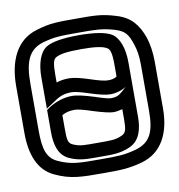

<svg xmlns="http://www.w3.org/2000/svg" viewBox="-69 -581 632 678"><g transform="rotate(-10 246.5 -242.0)"><path d="M495 -321C495 -355 490 -386 482 -410C465 -457 441 -489 389 -504C338 -520 309 -519 247 -519C184 -519 155 -520 104 -504C29 -482 -2 -410 -2 -321V-153C-2 -78 19 -17 76 9C131 35 170 35 247 35C308 35 339 35 389 21C462 0 495 -66 495 -153V-321ZM445 -321V-153C445 -77 427 -42 375 -27C332 -15 308 -15 247 -15C170 -15 142 -15 96 -36C59 -53 49 -86 49 -153V-321C49 -400 66 -441 119 -457C162 -469 183 -469 247 -469C310 -469 331 -469 374 -457C411 -446 421 -433 434 -394C441 -374 445 -351 445 -321ZM353 -140C353 -103 350 -91 334 -84C309 -73 295 -74 247 -74C198 -74 184 -73 159 -84C143 -91 141 -103 141 -140V-192C155 -200 169 -203 187 -203C196 -203 216 -199 248 -188C283 -177 308 -171 321 -171C331 -171 342 -173 353 -176V-140ZM141 -336C141 -377 145 -392 155 -397C169 -406 197 -410 247 -410C296 -410 324 -406 338 -397C348 -392 353 -377 353 -336V-293C344 -287 335 -285 321 -285C311 -285 292 -289 262 -299C229 -310 203 -316 187 -316C171 -316 155 -314 141 -309V-336ZM91 -336V-270V-224L129 -249C147 -261 164 -266 187 -266C197 -266 216 -262 246 -252C279 -241 305 -235 321 -235C341 -235 362 -241 379 -252L361 -236C349 -225 338 -221 321 -221C314 -221 296 -225 264 -236C229 -247 202 -253 187 -253C157 -253 127 -243 102 -227L91 -219V-206V-140C91 -97 100 -56 138 -39C174 -23 200 -24 247 -24C293 -24 319 -23 355 -39C393 -56 403 -97 403 -140V-217V-272V-282V-336C403 -385 389 -425 363 -441C341 -454 300 -460 247 -460C193 -460 152 -454 130 -441C104 -425 91 -385 91 -336Z"/></g></svg>

Font: Gamestation DisplayOutline
Style: Regular
Weight: 400
Designer: Jonas Hecksher
Foundry: Jonas Hecksher, Playtypeª, e-types AS
Version: Version 1.003